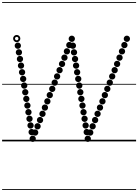

<svg xmlns="http://www.w3.org/2000/svg" viewBox="-25 -1349 1318 1832"><path d="M310.6 -54.5Q298 -54.5 289.2 -63.2Q280.5 -71.9 280.5 -84.4Q280.5 -97 289.2 -105.8Q297.9 -114.5 310.4 -114.5Q323 -114.5 331.8 -105.8Q340.5 -97.1 340.5 -84.6Q340.5 -72 331.8 -63.2Q323.1 -54.5 310.6 -54.5ZM333.6 -114Q321 -114 312.2 -122.7Q303.5 -131.4 303.5 -143.9Q303.5 -156.5 312.2 -165.2Q320.9 -174 333.4 -174Q346 -174 354.8 -165.3Q363.5 -156.6 363.5 -144.1Q363.5 -131.5 354.8 -122.8Q346.1 -114 333.6 -114ZM357.1 -173.5Q344.5 -173.5 335.8 -182.2Q327 -190.9 327 -203.4Q327 -216 335.7 -224.8Q344.4 -233.5 356.9 -233.5Q369.5 -233.5 378.2 -224.8Q387 -216.1 387 -203.6Q387 -191 378.3 -182.2Q369.6 -173.5 357.1 -173.5ZM380.6 -233Q368 -233 359.2 -241.7Q350.5 -250.4 350.5 -262.9Q350.5 -275.5 359.2 -284.2Q367.9 -293 380.4 -293Q393 -293 401.8 -284.3Q410.5 -275.6 410.5 -263.1Q410.5 -250.5 401.8 -241.8Q393.1 -233 380.6 -233ZM403.6 -292.5Q391 -292.5 382.2 -301.2Q373.5 -309.9 373.5 -322.4Q373.5 -335 382.2 -343.8Q390.9 -352.5 403.4 -352.5Q416 -352.5 424.8 -343.8Q433.5 -335.1 433.5 -322.6Q433.5 -310 424.8 -301.2Q416.1 -292.5 403.6 -292.5ZM427.1 -352Q414.5 -352 405.8 -360.7Q397 -369.4 397 -381.9Q397 -394.5 405.7 -403.2Q414.4 -412 426.9 -412Q439.5 -412 448.2 -403.3Q457 -394.6 457 -382.1Q457 -369.5 448.3 -360.8Q439.6 -352 427.1 -352ZM450.1 -411.5Q437.5 -411.5 428.8 -420.2Q420 -428.9 420 -441.4Q420 -454 428.7 -462.8Q437.4 -471.5 449.9 -471.5Q462.5 -471.5 471.2 -462.8Q480 -454.1 480 -441.6Q480 -429 471.3 -420.2Q462.6 -411.5 450.1 -411.5ZM473.6 -471Q461 -471 452.2 -479.7Q443.5 -488.4 443.5 -500.9Q443.5 -513.5 452.2 -522.2Q460.9 -531 473.4 -531Q486 -531 494.8 -522.3Q503.5 -513.6 503.5 -501.1Q503.5 -488.5 494.8 -479.8Q486.1 -471 473.6 -471ZM497.1 -530.5Q484.5 -530.5 475.8 -539.2Q467 -547.9 467 -560.4Q467 -573 475.7 -581.8Q484.4 -590.5 496.9 -590.5Q509.5 -590.5 518.2 -581.8Q527 -573.1 527 -560.6Q527 -548 518.3 -539.2Q509.6 -530.5 497.1 -530.5ZM520.1 -590Q507.5 -590 498.8 -598.7Q490 -607.4 490 -619.9Q490 -632.5 498.7 -641.2Q507.4 -650 519.9 -650Q532.5 -650 541.2 -641.3Q550 -632.6 550 -620.1Q550 -607.5 541.3 -598.8Q532.6 -590 520.1 -590ZM543.6 -649.5Q531 -649.5 522.2 -658.2Q513.5 -666.9 513.5 -679.4Q513.5 -692 522.2 -700.8Q530.9 -709.5 543.4 -709.5Q556 -709.5 564.8 -700.8Q573.5 -692.1 573.5 -679.6Q573.5 -667 564.8 -658.2Q556.1 -649.5 543.6 -649.5ZM567.1 -709Q554.5 -709 545.8 -717.7Q537 -726.4 537 -738.9Q537 -751.5 545.7 -760.2Q554.4 -769 566.9 -769Q579.5 -769 588.2 -760.3Q597 -751.6 597 -739.1Q597 -726.5 588.3 -717.8Q579.6 -709 567.1 -709ZM590.1 -769Q577.5 -769 568.8 -777.7Q560 -786.4 560 -798.9Q560 -811.5 568.7 -820.2Q577.4 -829 589.9 -829Q602.5 -829 611.2 -820.3Q620 -811.6 620 -799.1Q620 -786.5 611.3 -777.8Q602.6 -769 590.1 -769ZM613.6 -829Q601 -829 592.2 -837.7Q583.5 -846.4 583.5 -858.9Q583.5 -871.5 592.2 -880.2Q600.9 -889 613.4 -889Q626 -889 634.8 -880.3Q643.5 -871.6 643.5 -859.1Q643.5 -846.5 634.8 -837.8Q626.1 -829 613.6 -829ZM636.6 -889Q624 -889 615.2 -897.7Q606.5 -906.4 606.5 -918.9Q606.5 -931.5 615.2 -940.2Q623.9 -949 636.4 -949Q649 -949 657.8 -940.3Q666.5 -931.6 666.5 -919.1Q666.5 -906.5 657.8 -897.8Q649.1 -889 636.6 -889ZM660.1 -949Q647.5 -949 638.8 -957.7Q630 -966.4 630 -978.9Q630 -991.5 638.7 -1000.2Q647.4 -1009 659.9 -1009Q672.5 -1009 681.2 -1000.3Q690 -991.6 690 -979.1Q690 -966.5 681.3 -957.8Q672.6 -949 660.1 -949ZM287.1 5Q274.5 5 265.8 -3.7Q257 -12.4 257 -24.9Q257 -37.5 265.7 -46.2Q274.4 -55 286.9 -55Q299.5 -55 308.2 -46.3Q317 -37.6 317 -25.1Q317 -12.5 308.3 -3.8Q299.6 5 287.1 5ZM277.1 -58.5Q264.5 -58.5 255.8 -67.2Q247 -75.9 247 -88.4Q247 -101 255.7 -109.8Q264.4 -118.5 276.9 -118.5Q289.5 -118.5 298.2 -109.8Q307 -101.1 307 -88.6Q307 -76 298.3 -67.2Q289.6 -58.5 277.1 -58.5ZM266.6 -122Q254 -122 245.2 -130.7Q236.5 -139.4 236.5 -151.9Q236.5 -164.5 245.2 -173.2Q253.9 -182 266.4 -182Q279 -182 287.8 -173.3Q296.5 -164.6 296.5 -152.1Q296.5 -139.5 287.8 -130.8Q279.1 -122 266.6 -122ZM256.6 -185.5Q244 -185.5 235.2 -194.2Q226.5 -202.9 226.5 -215.4Q226.5 -228 235.2 -236.8Q243.9 -245.5 256.4 -245.5Q269 -245.5 277.8 -236.8Q286.5 -228.1 286.5 -215.6Q286.5 -203 277.8 -194.2Q269.1 -185.5 256.6 -185.5ZM246.6 -248.5Q234 -248.5 225.2 -257.2Q216.5 -265.9 216.5 -278.4Q216.5 -291 225.2 -299.8Q233.9 -308.5 246.4 -308.5Q259 -308.5 267.8 -299.8Q276.5 -291.1 276.5 -278.6Q276.5 -266 267.8 -257.2Q259.1 -248.5 246.6 -248.5ZM236.6 -312Q224 -312 215.2 -320.7Q206.5 -329.4 206.5 -341.9Q206.5 -354.5 215.2 -363.2Q223.9 -372 236.4 -372Q249 -372 257.8 -363.3Q266.5 -354.6 266.5 -342.1Q266.5 -329.5 257.8 -320.8Q249.1 -312 236.6 -312ZM226.1 -375.5Q213.5 -375.5 204.8 -384.2Q196 -392.9 196 -405.4Q196 -418 204.7 -426.8Q213.4 -435.5 225.9 -435.5Q238.5 -435.5 247.2 -426.8Q256 -418.1 256 -405.6Q256 -393 247.3 -384.2Q238.6 -375.5 226.1 -375.5ZM216.1 -439Q203.5 -439 194.8 -447.7Q186 -456.4 186 -468.9Q186 -481.5 194.7 -490.2Q203.4 -499 215.9 -499Q228.5 -499 237.2 -490.3Q246 -481.6 246 -469.1Q246 -456.5 237.3 -447.8Q228.6 -439 216.1 -439ZM206.1 -502.5Q193.5 -502.5 184.8 -511.2Q176 -519.9 176 -532.4Q176 -545 184.7 -553.8Q193.4 -562.5 205.9 -562.5Q218.5 -562.5 227.2 -553.8Q236 -545.1 236 -532.6Q236 -520 227.3 -511.2Q218.6 -502.5 206.1 -502.5ZM196.1 -566Q183.5 -566 174.8 -574.7Q166 -583.4 166 -595.9Q166 -608.5 174.7 -617.2Q183.4 -626 195.9 -626Q208.5 -626 217.2 -617.3Q226 -608.6 226 -596.1Q226 -583.5 217.3 -574.8Q208.6 -566 196.1 -566ZM185.6 -629.5Q173 -629.5 164.2 -638.2Q155.5 -646.9 155.5 -659.4Q155.5 -672 164.2 -680.8Q172.9 -689.5 185.4 -689.5Q198 -689.5 206.8 -680.8Q215.5 -672.1 215.5 -659.6Q215.5 -647 206.8 -638.2Q198.1 -629.5 185.6 -629.5ZM175.6 -693Q163 -693 154.2 -701.7Q145.5 -710.4 145.5 -722.9Q145.5 -735.5 154.2 -744.2Q162.9 -753 175.4 -753Q188 -753 196.8 -744.3Q205.5 -735.6 205.5 -723.1Q205.5 -710.5 196.8 -701.8Q188.1 -693 175.6 -693ZM165.6 -756Q153 -756 144.2 -764.7Q135.5 -773.4 135.5 -785.9Q135.5 -798.5 144.2 -807.2Q152.9 -816 165.4 -816Q178 -816 186.8 -807.3Q195.5 -798.6 195.5 -786.1Q195.5 -773.5 186.8 -764.8Q178.1 -756 165.6 -756ZM155.6 -819.5Q143 -819.5 134.2 -828.2Q125.5 -836.9 125.5 -849.4Q125.5 -862 134.2 -870.8Q142.9 -879.5 155.4 -879.5Q168 -879.5 176.8 -870.8Q185.5 -862.1 185.5 -849.6Q185.5 -837 176.8 -828.2Q168.1 -819.5 155.6 -819.5ZM145.1 -883Q132.5 -883 123.8 -891.7Q115 -900.4 115 -912.9Q115 -925.5 123.7 -934.2Q132.4 -943 144.9 -943Q157.5 -943 166.2 -934.3Q175 -925.6 175 -913.1Q175 -900.5 166.3 -891.8Q157.6 -883 145.1 -883ZM134.7 -946.5Q120.5 -946.5 110.2 -956.7Q100 -966.8 100 -981.2Q100 -995.5 110.2 -1005.5Q120.3 -1015.5 134.7 -1015.5Q149 -1015.5 159 -1005.4Q169 -995.4 169 -981.2Q169 -967 158.9 -956.8Q148.9 -946.5 134.7 -946.5ZM134.8 -964.5Q141.5 -964.5 146.2 -969.4Q151 -974.3 151 -981Q151 -988 146.2 -992.8Q141.4 -997.5 134.5 -997.5Q128 -997.5 123 -992.8Q118 -988 118 -981Q118 -974.3 123 -969.4Q128 -964.5 134.8 -964.5ZM836.1 -54.5Q823.5 -54.5 814.8 -63.2Q806 -71.9 806 -84.4Q806 -97 814.7 -105.8Q823.4 -114.5 835.9 -114.5Q848.5 -114.5 857.2 -105.8Q866 -97.1 866 -84.6Q866 -72 857.3 -63.2Q848.6 -54.5 836.1 -54.5ZM859.1 -114Q846.5 -114 837.8 -122.7Q829 -131.4 829 -143.9Q829 -156.5 837.7 -165.2Q846.4 -174 858.9 -174Q871.5 -174 880.2 -165.3Q889 -156.6 889 -144.1Q889 -131.5 880.3 -122.8Q871.6 -114 859.1 -114ZM882.6 -173.5Q870 -173.5 861.2 -182.2Q852.5 -190.9 852.5 -203.4Q852.5 -216 861.2 -224.8Q869.9 -233.5 882.4 -233.5Q895 -233.5 903.8 -224.8Q912.5 -216.1 912.5 -203.6Q912.5 -191 903.8 -182.2Q895.1 -173.5 882.6 -173.5ZM906.1 -233Q893.5 -233 884.8 -241.7Q876 -250.4 876 -262.9Q876 -275.5 884.7 -284.2Q893.4 -293 905.9 -293Q918.5 -293 927.2 -284.3Q936 -275.6 936 -263.1Q936 -250.5 927.3 -241.8Q918.6 -233 906.1 -233ZM929.1 -292.5Q916.5 -292.5 907.8 -301.2Q899 -309.9 899 -322.4Q899 -335 907.7 -343.8Q916.4 -352.5 928.9 -352.5Q941.5 -352.5 950.2 -343.8Q959 -335.1 959 -322.6Q959 -310 950.3 -301.2Q941.6 -292.5 929.1 -292.5ZM952.6 -352Q940 -352 931.2 -360.7Q922.5 -369.4 922.5 -381.9Q922.5 -394.5 931.2 -403.2Q939.9 -412 952.4 -412Q965 -412 973.8 -403.3Q982.5 -394.6 982.5 -382.1Q982.5 -369.5 973.8 -360.8Q965.1 -352 952.6 -352ZM975.6 -411.5Q963 -411.5 954.2 -420.2Q945.5 -428.9 945.5 -441.4Q945.5 -454 954.2 -462.8Q962.9 -471.5 975.4 -471.5Q988 -471.5 996.8 -462.8Q1005.5 -454.1 1005.5 -441.6Q1005.5 -429 996.8 -420.2Q988.1 -411.5 975.6 -411.5ZM999.1 -471Q986.5 -471 977.8 -479.7Q969 -488.4 969 -500.9Q969 -513.5 977.7 -522.2Q986.4 -531 998.9 -531Q1011.5 -531 1020.2 -522.3Q1029 -513.6 1029 -501.1Q1029 -488.5 1020.3 -479.8Q1011.6 -471 999.1 -471ZM1022.6 -530.5Q1010 -530.5 1001.2 -539.2Q992.5 -547.9 992.5 -560.4Q992.5 -573 1001.2 -581.8Q1009.9 -590.5 1022.4 -590.5Q1035 -590.5 1043.8 -581.8Q1052.5 -573.1 1052.5 -560.6Q1052.5 -548 1043.8 -539.2Q1035.1 -530.5 1022.6 -530.5ZM1045.6 -590Q1033 -590 1024.2 -598.7Q1015.5 -607.4 1015.5 -619.9Q1015.5 -632.5 1024.2 -641.2Q1032.9 -650 1045.4 -650Q1058 -650 1066.8 -641.3Q1075.5 -632.6 1075.5 -620.1Q1075.5 -607.5 1066.8 -598.8Q1058.1 -590 1045.6 -590ZM1069.1 -649.5Q1056.5 -649.5 1047.8 -658.2Q1039 -666.9 1039 -679.4Q1039 -692 1047.7 -700.8Q1056.4 -709.5 1068.9 -709.5Q1081.5 -709.5 1090.2 -700.8Q1099 -692.1 1099 -679.6Q1099 -667 1090.3 -658.2Q1081.6 -649.5 1069.1 -649.5ZM1092.6 -709Q1080 -709 1071.2 -717.7Q1062.5 -726.4 1062.5 -738.9Q1062.5 -751.5 1071.2 -760.2Q1079.9 -769 1092.4 -769Q1105 -769 1113.8 -760.3Q1122.5 -751.6 1122.5 -739.1Q1122.5 -726.5 1113.8 -717.8Q1105.1 -709 1092.6 -709ZM1115.6 -769Q1103 -769 1094.2 -777.7Q1085.5 -786.4 1085.5 -798.9Q1085.5 -811.5 1094.2 -820.2Q1102.9 -829 1115.4 -829Q1128 -829 1136.8 -820.3Q1145.5 -811.6 1145.5 -799.1Q1145.5 -786.5 1136.8 -777.8Q1128.1 -769 1115.6 -769ZM1139.1 -829Q1126.5 -829 1117.8 -837.7Q1109 -846.4 1109 -858.9Q1109 -871.5 1117.7 -880.2Q1126.4 -889 1138.9 -889Q1151.5 -889 1160.2 -880.3Q1169 -871.6 1169 -859.1Q1169 -846.5 1160.3 -837.8Q1151.6 -829 1139.1 -829ZM1162.1 -889Q1149.5 -889 1140.8 -897.7Q1132 -906.4 1132 -918.9Q1132 -931.5 1140.7 -940.2Q1149.4 -949 1161.9 -949Q1174.5 -949 1183.2 -940.3Q1192 -931.6 1192 -919.1Q1192 -906.5 1183.3 -897.8Q1174.6 -889 1162.1 -889ZM1185.6 -949Q1173 -949 1164.2 -957.7Q1155.5 -966.4 1155.5 -978.9Q1155.5 -991.5 1164.2 -1000.2Q1172.9 -1009 1185.4 -1009Q1198 -1009 1206.8 -1000.3Q1215.5 -991.6 1215.5 -979.1Q1215.5 -966.5 1206.8 -957.8Q1198.1 -949 1185.6 -949ZM812.6 5Q800 5 791.2 -3.7Q782.5 -12.4 782.5 -24.9Q782.5 -37.5 791.2 -46.2Q799.9 -55 812.4 -55Q825 -55 833.8 -46.3Q842.5 -37.6 842.5 -25.1Q842.5 -12.5 833.8 -3.8Q825.1 5 812.6 5ZM802.6 -58.5Q790 -58.5 781.2 -67.2Q772.5 -75.9 772.5 -88.4Q772.5 -101 781.2 -109.8Q789.9 -118.5 802.4 -118.5Q815 -118.5 823.8 -109.8Q832.5 -101.1 832.5 -88.6Q832.5 -76 823.8 -67.2Q815.1 -58.5 802.6 -58.5ZM792.1 -122Q779.5 -122 770.8 -130.7Q762 -139.4 762 -151.9Q762 -164.5 770.7 -173.2Q779.4 -182 791.9 -182Q804.5 -182 813.2 -173.3Q822 -164.6 822 -152.1Q822 -139.5 813.3 -130.8Q804.6 -122 792.1 -122ZM782.1 -185.5Q769.5 -185.5 760.8 -194.2Q752 -202.9 752 -215.4Q752 -228 760.7 -236.8Q769.4 -245.5 781.9 -245.5Q794.5 -245.5 803.2 -236.8Q812 -228.1 812 -215.6Q812 -203 803.3 -194.2Q794.6 -185.5 782.1 -185.5ZM772.1 -248.5Q759.5 -248.5 750.8 -257.2Q742 -265.9 742 -278.4Q742 -291 750.7 -299.8Q759.4 -308.5 771.9 -308.5Q784.5 -308.5 793.2 -299.8Q802 -291.1 802 -278.6Q802 -266 793.3 -257.2Q784.6 -248.5 772.1 -248.5ZM762.1 -312Q749.5 -312 740.8 -320.7Q732 -329.4 732 -341.9Q732 -354.5 740.7 -363.2Q749.4 -372 761.9 -372Q774.5 -372 783.2 -363.3Q792 -354.6 792 -342.1Q792 -329.5 783.3 -320.8Q774.6 -312 762.1 -312ZM751.6 -375.5Q739 -375.5 730.2 -384.2Q721.5 -392.9 721.5 -405.4Q721.5 -418 730.2 -426.8Q738.9 -435.5 751.4 -435.5Q764 -435.5 772.8 -426.8Q781.5 -418.1 781.5 -405.6Q781.5 -393 772.8 -384.2Q764.1 -375.5 751.6 -375.5ZM741.6 -439Q729 -439 720.2 -447.7Q711.5 -456.4 711.5 -468.9Q711.5 -481.5 720.2 -490.2Q728.9 -499 741.4 -499Q754 -499 762.8 -490.3Q771.5 -481.6 771.5 -469.1Q771.5 -456.5 762.8 -447.8Q754.1 -439 741.6 -439ZM731.6 -502.5Q719 -502.5 710.2 -511.2Q701.5 -519.9 701.5 -532.4Q701.5 -545 710.2 -553.8Q718.9 -562.5 731.4 -562.5Q744 -562.5 752.8 -553.8Q761.5 -545.1 761.5 -532.6Q761.5 -520 752.8 -511.2Q744.1 -502.5 731.6 -502.5ZM721.6 -566Q709 -566 700.2 -574.7Q691.5 -583.4 691.5 -595.9Q691.5 -608.5 700.2 -617.2Q708.9 -626 721.4 -626Q734 -626 742.8 -617.3Q751.5 -608.6 751.5 -596.1Q751.5 -583.5 742.8 -574.8Q734.1 -566 721.6 -566ZM711.1 -629.5Q698.5 -629.5 689.8 -638.2Q681 -646.9 681 -659.4Q681 -672 689.7 -680.8Q698.4 -689.5 710.9 -689.5Q723.5 -689.5 732.2 -680.8Q741 -672.1 741 -659.6Q741 -647 732.3 -638.2Q723.6 -629.5 711.1 -629.5ZM701.1 -693Q688.5 -693 679.8 -701.7Q671 -710.4 671 -722.9Q671 -735.5 679.7 -744.2Q688.4 -753 700.9 -753Q713.5 -753 722.2 -744.3Q731 -735.6 731 -723.1Q731 -710.5 722.3 -701.8Q713.6 -693 701.1 -693ZM691.1 -756Q678.5 -756 669.8 -764.7Q661 -773.4 661 -785.9Q661 -798.5 669.7 -807.2Q678.4 -816 690.9 -816Q703.5 -816 712.2 -807.3Q721 -798.6 721 -786.1Q721 -773.5 712.3 -764.8Q703.6 -756 691.1 -756ZM681.1 -819.5Q668.5 -819.5 659.8 -828.2Q651 -836.9 651 -849.4Q651 -862 659.7 -870.8Q668.4 -879.5 680.9 -879.5Q693.5 -879.5 702.2 -870.8Q711 -862.1 711 -849.6Q711 -837 702.3 -828.2Q693.6 -819.5 681.1 -819.5ZM670.6 -883Q658 -883 649.2 -891.7Q640.5 -900.4 640.5 -912.9Q640.5 -925.5 649.2 -934.2Q657.9 -943 670.4 -943Q683 -943 691.8 -934.3Q700.5 -925.6 700.5 -913.1Q700.5 -900.5 691.8 -891.8Q683.1 -883 670.6 -883ZM-5 455H1273.5V463H-5ZM-5 -16H1273.5V0H-5ZM-5 -549H1273.5V-541H-5ZM-5 -1329H1273.5V-1321H-5Z"/></svg>

Font: Edu SA Dotted Guide
Style: Regular
Weight: 400
Designer: Tina and Corey Anderson, Eben Sorkin, Mirko Velimirovic
Foundry: Google for Education
Version: Version 2.000